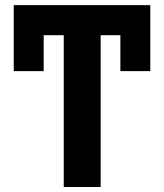

<svg xmlns="http://www.w3.org/2000/svg" viewBox="-20 -748 656 768"><path d="M382.6 -727.5V0H235V-727.5ZM581.2 -727.5V-607.2H35V-727.5ZM581.2 -727.5V-463.5H461.5V-727.5ZM154.7 -727.5V-463.5H35V-727.5Z"/></svg>

Font: Inter Tight
Style: Regular
Weight: 400
Designer: Rasmus Andersson
Foundry: rsms
Version: Version 3.002